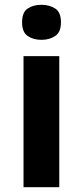

<svg xmlns="http://www.w3.org/2000/svg" viewBox="-20 -780 345 800"><path d="M227 -546V0H78V-546ZM153 -760Q186 -760 210 -744.5Q234 -729 234 -686.8Q234 -646 210 -630Q186 -614 153 -614Q118.7 -614 95.4 -630Q72 -646 72 -686.8Q72 -729 95.4 -744.5Q118.7 -760 153 -760Z"/></svg>

Font: Noto Sans Devanagari
Style: Regular
Weight: 400
Designer: Jelle Bosma - Monotype Design Team
Foundry: Monotype Imaging Inc.
Version: Version 2.003